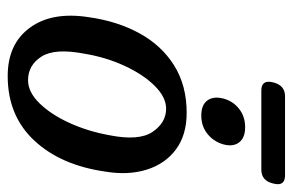

<svg xmlns="http://www.w3.org/2000/svg" viewBox="-148 -586 742 486"><g transform="rotate(90 223.0 -343.0)"><path d="M265.5 -444.5Q321.5 -444.5 358 -417.5Q394.5 -390.5 409.2 -344Q424 -297.5 414.5 -239.5Q398.5 -126 335.8 -58.8Q273 8.5 172.5 8.5Q91 8.5 50 -47.8Q9 -104 23.5 -196.5Q33.5 -268.5 64 -324.5Q94.5 -380.5 145.2 -412.5Q196 -444.5 265.5 -444.5ZM183 -43Q213 -43 241.2 -71.8Q269.5 -100.5 291 -147.5Q312.5 -194.5 322.5 -250Q337 -324 313.8 -358.2Q290.5 -392.5 255 -392.5Q226 -392.5 197.2 -363.5Q168.5 -334.5 146.8 -287.5Q125 -240.5 116 -186Q101.5 -111 123.2 -77Q145 -43 183 -43ZM272.5 -481.5Q245.5 -481.5 234.2 -497Q223 -512.5 229.5 -537.5Q236 -562 255.5 -577.2Q275 -592.5 302 -592.5Q329 -592.5 340.5 -577.2Q352 -562 345.5 -537.5Q338.5 -513 319 -497.2Q299.5 -481.5 272.5 -481.5ZM188.5 -663.5Q196 -693.5 223.5 -693.5H424Q452.5 -693.5 444.5 -663.5Q437.5 -633.5 409.5 -633.5H209Q181 -633.5 188.5 -663.5Z"/></g></svg>

Font: Fraunces 144pt S100
Style: Italic
Weight: 400
Italic angle: -16°
Version: Version 1.000; ttfautohint (v1.8.3)